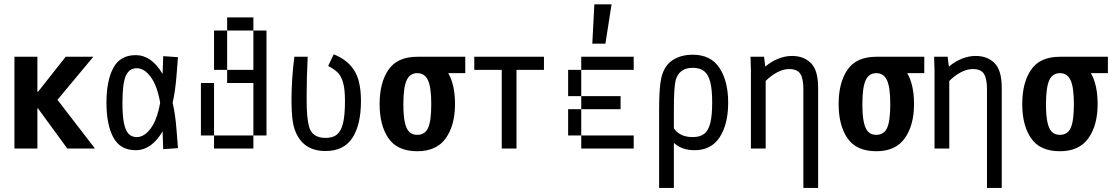

<svg xmlns="http://www.w3.org/2000/svg" viewBox="-20 -708 5300 915"><path d="M48.8 -437.5H158.2V-270.5H161.1L293 -437.5H424.8L253.9 -232.4L432.6 0H300.8L161.1 -191.4H158.2V0H48.8Z M627 7.8Q552.7 7.8 520 -53.2Q487.3 -114.3 487.3 -218.8Q487.3 -323.2 520 -384.3Q552.7 -445.3 627 -445.3Q664.1 -445.3 696.3 -422.9Q728.5 -400.4 754.9 -355.5L757.8 -440.4L828.1 -435.5L821.3 -348.6Q815.4 -272.5 802.7 -218.8Q815.4 -165 821.3 -88.9L828.1 -2L757.8 2.9L754.9 -82Q728.5 -37.1 696.3 -14.6Q664.1 7.8 627 7.8ZM631.8 -54.7Q668 -54.7 698.7 -96.7Q729.5 -138.7 743.2 -218.8Q729.5 -298.8 698.7 -340.8Q668 -382.8 631.8 -382.8Q595.7 -382.8 579.6 -346.7Q563.5 -310.5 563.5 -218.8Q563.5 -156.2 570.8 -120.6Q578.1 -85 593.3 -69.8Q608.4 -54.7 631.8 -54.7Z M1125 -62.5V0H1062.5V-62.5ZM1187.5 -62.5V0H1125V-62.5ZM1250 -125V-62.5H1187.5V-125ZM1250 -187.5V-125H1187.5V-187.5ZM1250 -250V-187.5H1187.5V-250ZM1250 -312.5V-250H1187.5V-312.5ZM1250 -375V-312.5H1187.5V-375ZM1250 -437.5V-375H1187.5V-437.5ZM1187.5 -625V-562.5H1125V-625ZM1125 -625V-562.5H1062.5V-625ZM1250 -562.5V-500H1187.5V-562.5ZM1250 -500V-437.5H1187.5V-500ZM1000 -312.5V-250H937.5V-312.5ZM1000 -125V-62.5H937.5V-125ZM1000 -187.5V-125H937.5V-187.5ZM1062.5 -62.5V0H1000V-62.5ZM1000 -250V-187.5H937.5V-250ZM1062.5 -500V-437.5H1000V-500ZM1062.5 -562.5V-500H1000V-562.5ZM1062.5 -437.5V-375H1000V-437.5ZM1125 -375V-312.5H1062.5V-375ZM1187.5 -375V-312.5H1125V-375Z M1446.3 -437.5Q1441.4 -335.9 1441.4 -254.9V-229.5Q1441.4 -148.4 1452.1 -107.4Q1465.8 -50.8 1531.2 -50.8Q1566.4 -50.8 1585.9 -66.9Q1605.5 -83 1614.7 -120.6Q1624 -158.2 1624 -226.6Q1624 -282.2 1615.2 -313.5Q1606.4 -344.7 1590.3 -361.3Q1574.2 -377.9 1543.9 -393.6L1570.3 -449.2Q1634.8 -423.8 1667.5 -373.5Q1700.2 -323.2 1700.2 -226.6Q1700.2 -113.3 1659.2 -50.8Q1618.2 11.7 1531.2 11.7Q1420.9 11.7 1384.8 -89.8Q1369.1 -132.8 1369.1 -227.5Q1369.1 -331.1 1382.8 -437.5Z M1968.8 12.7Q1874 12.7 1831.5 -48.8Q1789.1 -110.4 1789.1 -211.9Q1789.1 -314.5 1831.5 -376Q1874 -437.5 1968.8 -437.5H2197.3V-359.4H2116.2Q2148.4 -303.7 2148.4 -211.9Q2148.4 -111.3 2104.5 -49.3Q2060.5 12.7 1968.8 12.7ZM1968.8 -65.4Q2004.9 -65.4 2020 -98.1Q2035.2 -130.9 2035.2 -211.9Q2035.2 -292 2019.5 -325.7Q2003.9 -359.4 1968.8 -359.4Q1933.6 -359.4 1918 -325.7Q1902.3 -292 1902.3 -211.9Q1902.3 -157.2 1909.2 -125.5Q1916 -93.8 1930.2 -79.6Q1944.3 -65.4 1968.8 -65.4Z M2441.4 -375V0H2371.1V-375H2240.2V-437.5H2572.3V-375Z M2937.5 -62.5V0H2875V-62.5ZM2875 -62.5V0H2812.5V-62.5ZM2812.5 -62.5V0H2750V-62.5ZM2750 -125V-62.5H2687.5V-125ZM2750 -187.5V-125H2687.5V-187.5ZM2750 -312.5V-250H2687.5V-312.5ZM2750 -375V-312.5H2687.5V-375ZM2812.5 -437.5V-375H2750V-437.5ZM2875 -437.5V-375H2812.5V-437.5ZM2937.5 -437.5V-375H2875V-437.5ZM2812.5 -250V-187.5H2750V-250ZM2875 -250V-187.5H2812.5V-250ZM2937.5 -250V-187.5H2875V-250ZM3000 -437.5V-375H2937.5V-437.5ZM3000 -62.5V0H2937.5V-62.5ZM2894.5 -687.5 2865.2 -500H2802.7L2812.5 -687.5Z M3121.1 -187.5Q3121.1 -293 3131.8 -337.9Q3145.5 -395.5 3185.5 -421.4Q3225.6 -447.3 3281.2 -447.3Q3367.2 -447.3 3408.7 -384.3Q3450.2 -321.3 3450.2 -218.8Q3450.2 -117.2 3410.2 -54.7Q3370.1 7.8 3290 7.8Q3228.5 7.8 3191.4 -27.3V187.5H3121.1ZM3281.2 -54.7Q3315.4 -54.7 3335.4 -69.8Q3355.5 -85 3364.7 -120.6Q3374 -156.2 3374 -218.8Q3374 -282.2 3364.7 -317.9Q3355.5 -353.5 3335.4 -369.1Q3315.4 -384.8 3281.2 -384.8Q3216.8 -384.8 3200.2 -326.2Q3191.4 -293 3191.4 -187.5V-96.7Q3219.7 -54.7 3281.2 -54.7Z M3808.6 -282.2Q3808.6 -334 3793.9 -356.4Q3779.3 -378.9 3741.2 -378.9Q3712.9 -378.9 3683.6 -363.3Q3654.3 -347.7 3628.9 -322.3V0H3558.6V-374L3556.6 -437.5H3621.1L3627 -390.6Q3654.3 -414.1 3687.5 -427.7Q3720.7 -441.4 3754.9 -441.4Q3810.5 -441.4 3844.7 -407.2Q3878.9 -373 3878.9 -290V187.5H3808.6Z M4156.2 12.7Q4061.5 12.7 4019 -48.8Q3976.6 -110.4 3976.6 -211.9Q3976.6 -314.5 4019 -376Q4061.5 -437.5 4156.2 -437.5H4384.8V-359.4H4303.7Q4335.9 -303.7 4335.9 -211.9Q4335.9 -111.3 4292 -49.3Q4248 12.7 4156.2 12.7ZM4156.2 -65.4Q4192.4 -65.4 4207.5 -98.1Q4222.7 -130.9 4222.7 -211.9Q4222.7 -292 4207 -325.7Q4191.4 -359.4 4156.2 -359.4Q4121.1 -359.4 4105.5 -325.7Q4089.8 -292 4089.8 -211.9Q4089.8 -157.2 4096.7 -125.5Q4103.5 -93.8 4117.7 -79.6Q4131.8 -65.4 4156.2 -65.4Z M4683.6 -282.2Q4683.6 -334 4668.9 -356.4Q4654.3 -378.9 4616.2 -378.9Q4587.9 -378.9 4558.6 -363.3Q4529.3 -347.7 4503.9 -322.3V0H4433.6V-374L4431.6 -437.5H4496.1L4502 -390.6Q4529.3 -414.1 4562.5 -427.7Q4595.7 -441.4 4629.9 -441.4Q4685.5 -441.4 4719.7 -407.2Q4753.9 -373 4753.9 -290V187.5H4683.6Z M5031.2 12.7Q4936.5 12.7 4894 -48.8Q4851.6 -110.4 4851.6 -211.9Q4851.6 -314.5 4894 -376Q4936.5 -437.5 5031.2 -437.5H5259.8V-359.4H5178.7Q5210.9 -303.7 5210.9 -211.9Q5210.9 -111.3 5167 -49.3Q5123 12.7 5031.2 12.7ZM5031.2 -65.4Q5067.4 -65.4 5082.5 -98.1Q5097.7 -130.9 5097.7 -211.9Q5097.7 -292 5082 -325.7Q5066.4 -359.4 5031.2 -359.4Q4996.1 -359.4 4980.5 -325.7Q4964.8 -292 4964.8 -211.9Q4964.8 -157.2 4971.7 -125.5Q4978.5 -93.8 4992.7 -79.6Q5006.8 -65.4 5031.2 -65.4Z"/></svg>

Font: Sudo Variable
Style: Regular
Weight: 400
Monospace: yes
Designer: Jens Kutilek
Foundry: Jens Kutilek
Version: Version 0.040